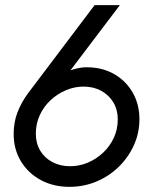

<svg xmlns="http://www.w3.org/2000/svg" viewBox="-20 -717 601 745"><path d="M445 -697 229 -412 217 -427Q241 -441 267 -448.5Q293 -456 316 -456Q377 -456 423 -429.5Q469 -403 495 -357.5Q521 -312 521 -254Q521 -201 499.5 -153.5Q478 -106 440.5 -69.5Q403 -33 354 -12.5Q305 8 249 8Q187 8 138 -18.5Q89 -45 61 -91.5Q33 -138 33 -197Q33 -243 48 -281.5Q63 -320 88 -354L347 -697ZM304 -381Q269 -381 236 -367Q203 -353 176.5 -328.5Q150 -304 134.5 -270.5Q119 -237 119 -198Q119 -161 136 -132.5Q153 -104 183.5 -88Q214 -72 252 -72Q288 -72 321 -86Q354 -100 380 -124.5Q406 -149 421.5 -182Q437 -215 437 -254Q437 -291 420 -319.5Q403 -348 373 -364.5Q343 -381 304 -381Z"/></svg>

Font: Hanken Grotesk
Style: Italic
Weight: 400
Italic angle: -8°
Designer: Alfredo Marco Pradil
Foundry: Hanken Design Co.
Version: Version 3.013